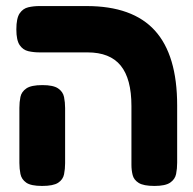

<svg xmlns="http://www.w3.org/2000/svg" viewBox="-20 -605 637 634"><path d="M490 9Q454 9 438 -1Q422 -11 418 -27Q414 -43 414 -61V-255Q414 -345 378.5 -388.5Q343 -432 269 -432H111Q91 -432 73.5 -436Q56 -440 45 -456Q34 -472 34 -508Q34 -545 45 -561Q56 -577 73.5 -581Q91 -585 110 -585H266Q418 -585 491.5 -504Q565 -423 565 -257V-68Q565 -48 561.5 -30.5Q558 -13 542 -2Q526 9 490 9ZM119 9Q82 9 66.5 -2Q51 -13 47.5 -30.5Q44 -48 44 -67V-249Q44 -268 47.5 -285Q51 -302 67 -313Q83 -324 120 -324Q156 -324 172 -313Q188 -302 191.5 -284.5Q195 -267 195 -248V-66Q195 -47 191.5 -29.5Q188 -12 172 -1.5Q156 9 119 9Z"/></svg>

Font: Fredoka SemiBold
Style: Regular
Weight: 600
Designer: Ben Nathan
Foundry: Milena B. Brandão, Ben Nathan
Version: Version 2.001